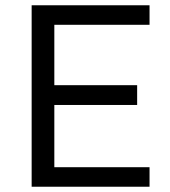

<svg xmlns="http://www.w3.org/2000/svg" viewBox="-20 -708 643 728"><path d="M100 0V-688H547V-614H186V-385H500V-310H186V-74H547V0Z"/></svg>

Font: Saira
Style: Regular
Weight: 400
Designer: Hector Gatti with collaboration of the Omnibus-Type team
Foundry: Omnibus-Type
Version: Version 1.100; ttfautohint (v1.8.3)